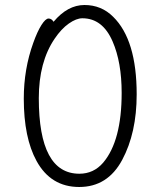

<svg xmlns="http://www.w3.org/2000/svg" viewBox="-20 -731 640 767"><path d="M194 -644Q250 -711 317.5 -711Q385 -711 432 -664Q526 -572 526 -354Q526 -200 468 -92Q410 16 296.5 16Q183 16 126 -88Q75 -181 75 -337Q75 -455 113 -560Q129 -605 145.5 -631Q162 -657 174 -657Q186 -657 194 -644ZM135 -339Q135 -37 297 -37Q354 -37 392 -81Q466 -168 466 -360Q466 -482 430 -565Q390 -658 309 -658Q285 -658 255 -637Q225 -616 198 -576Q135 -483 135 -339Z"/></svg>

Font: ToneOZ-Pinyin-WenKai-Light
Style: Light
Weight: 300
Designer: Fontworks Inc.
Foundry: ToneOZ
Version: Version 0.240331